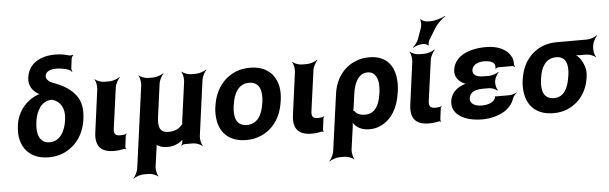

<svg xmlns="http://www.w3.org/2000/svg" viewBox="-58 -1020 4652 1467"><g transform="rotate(-5 2268.0 -287.0)"><path d="M397 -660C433 -660 465 -652 492 -643C501 -640 512 -630 515 -625L518 -627C515 -633 511 -645 512 -654L521 -725C522 -734 530 -748 537 -752L534 -755C529 -752 512 -750 504 -752C472 -761 442 -768 399 -768C287 -768 193 -721 178 -610C170 -548 201 -508 242 -483C247 -480 255 -475 260 -475L262 -479C257 -479 247 -476 241 -474C223 -468 206 -459 190 -449C132 -412 80 -347 68 -259L67 -249C62 -212 63 -178 70 -146C91 -55 160 10 284 10C323 10 358 3 391 -10C484 -49 553 -132 570 -256L571 -266C580 -335 570 -392 537 -438C504 -484 452 -520 381 -547C365 -553 352 -559 342 -564C326 -575 309 -588 312 -613C317 -648 357 -660 397 -660ZM338 -426H345C346 -426 348 -425 348 -425C407 -408 442 -350 431 -272L430 -262C419 -181 380 -104 299 -104C280 -104 264 -108 251 -116C212 -141 201 -195 210 -262L211 -272C222 -351 262 -423 338 -426Z M782 5C811 5 834 2 856 -3C861 -5 870 -3 873 0L875 -3C872 -6 870 -15 871 -20L882 -105C883 -110 888 -115 890 -118L887 -120C885 -118 879 -113 874 -113L866 -112L842 -110C803 -110 790 -125 795 -165L838 -478C841 -502 861 -539 876 -552L873 -554C858 -542 819 -528 795 -528H753C729 -528 694 -542 683 -554L681 -552C691 -539 699 -502 696 -478L652 -150C638 -47 680 5 782 5Z M1308 -17C1307 -9 1302 3 1297 7L1300 10C1305 5 1316 0 1324 0H1388C1412 0 1447 14 1458 26L1461 24C1451 11 1442 -26 1445 -50L1503 -478C1506 -502 1526 -539 1540 -552L1538 -554C1523 -542 1484 -528 1460 -528H1419C1395 -528 1360 -542 1349 -554L1347 -552C1357 -539 1365 -502 1362 -478L1320 -169C1320 -166 1319 -152 1321 -151L1323 -154C1321 -155 1311 -147 1310 -144C1288 -119 1256 -104 1211 -104C1140 -104 1130 -152 1140 -226L1174 -478C1177 -502 1197 -539 1211 -552L1209 -554C1194 -542 1155 -528 1131 -528H1090C1066 -528 1031 -542 1020 -554L1018 -552C1028 -539 1036 -502 1033 -478L947 153C944 177 925 214 911 227L913 229C928 217 966 203 990 203H1031C1055 203 1091 217 1102 229L1104 227C1094 214 1085 177 1088 153L1109 2C1110 -5 1110 -17 1108 -22L1105 -20C1107 -15 1115 -9 1121 -6C1140 5 1165 10 1193 10C1235 10 1267 -2 1295 -22C1303 -28 1314 -37 1317 -44L1314 -45C1310 -39 1308 -26 1308 -17Z M1584 -269 1582 -259C1577 -220 1579 -185 1585 -152C1603 -58 1672 10 1797 10C1837 10 1874 3 1907 -11C1999 -49 2066 -134 2083 -259L2085 -269C2090 -308 2090 -343 2084 -376C2065 -470 1996 -538 1871 -538C1831 -538 1795 -531 1762 -518C1669 -479 1601 -394 1584 -269ZM1944 -269 1942 -259C1931 -176 1894 -104 1812 -104C1728 -104 1711 -175 1723 -259L1725 -269C1736 -351 1773 -424 1855 -424C1937 -424 1955 -352 1944 -269Z M2298 5C2327 5 2350 2 2372 -3C2377 -5 2386 -3 2389 0L2391 -3C2388 -6 2386 -15 2387 -20L2398 -105C2399 -110 2404 -115 2406 -118L2403 -120C2401 -118 2395 -113 2390 -113L2382 -112L2358 -110C2319 -110 2306 -125 2311 -165L2354 -478C2357 -502 2377 -539 2392 -552L2389 -554C2374 -542 2335 -528 2311 -528H2269C2245 -528 2210 -542 2199 -554L2197 -552C2207 -539 2215 -502 2212 -478L2168 -150C2154 -47 2196 5 2298 5Z M2741 10C2774 10 2803 4 2831 -10C2913 -49 2964 -134 2980 -250L2982 -260C2988 -301 2987 -338 2982 -372C2967 -468 2909 -538 2786 -538C2749 -538 2714 -532 2683 -519C2593 -483 2526 -401 2510 -282L2450 153C2447 177 2428 214 2414 227L2416 229C2431 217 2469 203 2493 203H2534C2558 203 2594 217 2605 229L2607 227C2597 214 2588 177 2591 153L2616 -26C2618 -39 2618 -57 2615 -66L2611 -64C2614 -55 2624 -41 2632 -32C2657 -7 2690 10 2741 10ZM2719 -104C2680 -104 2655 -116 2640 -136C2637 -139 2629 -146 2627 -145L2628 -141C2630 -143 2634 -159 2634 -162L2649 -270C2659 -344 2690 -424 2763 -424C2781 -424 2795 -420 2807 -411C2843 -384 2850 -327 2841 -260L2839 -250C2828 -172 2796 -104 2719 -104Z M3198 5C3227 5 3250 2 3272 -3C3277 -5 3286 -3 3289 0L3291 -3C3288 -6 3286 -15 3287 -20L3298 -105C3299 -110 3304 -115 3306 -118L3303 -120C3301 -118 3295 -113 3290 -113L3282 -112L3258 -110C3219 -110 3206 -125 3211 -165L3254 -478C3257 -502 3277 -539 3292 -552L3289 -554C3274 -542 3235 -528 3211 -528H3169C3145 -528 3110 -542 3099 -554L3097 -552C3107 -539 3115 -502 3112 -478L3068 -150C3054 -47 3096 5 3198 5ZM3201 -732 3170 -644C3162 -623 3140 -594 3126 -584L3129 -581C3143 -591 3176 -603 3198 -603H3208C3220 -603 3242 -595 3245 -588L3249 -590C3245 -597 3251 -621 3258 -632L3308 -714C3328 -747 3368 -785 3393 -799L3392 -803C3367 -788 3315 -772 3279 -772H3255C3238 -772 3211 -783 3204 -793L3199 -791C3206 -781 3206 -749 3201 -732Z M3613 -96C3566 -96 3519 -114 3525 -160C3532 -210 3579 -223 3632 -223H3678C3699 -223 3731 -210 3740 -199L3744 -202C3735 -213 3726 -247 3729 -269V-272C3732 -293 3749 -327 3762 -338L3760 -341C3747 -330 3711 -317 3690 -317H3644C3597 -317 3558 -332 3564 -373C3565 -380 3568 -387 3572 -394C3587 -419 3620 -431 3659 -431C3694 -431 3732 -422 3740 -395C3742 -389 3742 -372 3740 -367L3743 -366C3746 -370 3756 -376 3763 -376H3870C3877 -376 3884 -371 3887 -368L3891 -371C3888 -375 3883 -382 3884 -388C3885 -409 3882 -427 3874 -444C3846 -503 3777 -538 3682 -538C3647 -538 3614 -535 3584 -528C3508 -511 3437 -471 3425 -384C3419 -337 3445 -304 3478 -284C3488 -277 3506 -270 3516 -269V-273C3506 -274 3487 -268 3474 -262C3427 -242 3390 -207 3382 -149C3379 -124 3382 -101 3392 -82C3424 -21 3505 10 3607 10C3668 10 3727 -6 3770 -30C3805 -50 3838 -81 3853 -126C3858 -142 3875 -162 3886 -170L3885 -173C3874 -165 3846 -156 3829 -156H3723C3721 -156 3721 -158 3720 -159L3717 -157C3718 -156 3719 -153 3719 -151C3707 -111 3660 -96 3613 -96Z M4498 -464 4499 -478C4502 -502 4522 -539 4536 -552L4534 -554C4519 -542 4480 -528 4456 -528H4225C4185 -528 4150 -522 4117 -509C4025 -472 3958 -390 3941 -269L3939 -259C3934 -220 3936 -185 3942 -152C3960 -58 4028 10 4153 10C4192 10 4226 4 4258 -9C4345 -45 4412 -123 4428 -239L4429 -249C4431 -266 4432 -282 4430 -297C4423 -337 4406 -371 4383 -398C4374 -407 4360 -420 4352 -424L4350 -420C4358 -416 4376 -414 4390 -414H4441C4465 -414 4500 -400 4511 -388L4513 -390C4503 -403 4495 -440 4498 -464ZM4210 -414C4287 -414 4302 -346 4291 -269L4289 -259C4278 -180 4247 -104 4168 -104C4084 -104 4068 -175 4080 -259L4082 -269C4093 -349 4130 -414 4210 -414Z"/></g></svg>

Font: Asimov
Style: EdgeIt
Weight: 500
Designer: Google
Version: Version 2.000980: 2014